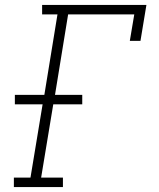

<svg xmlns="http://www.w3.org/2000/svg" viewBox="-20 -755 640 775"><path d="M36 0V-38H103L152 -334H40V-372H159L212 -697H150V-735H571L547 -590H504L522 -697H255L202 -372H312V-334H195L146 -38H234V0Z"/></svg>

Font: Iosevka Curly Slab XLtExObl
Style: Regular
Weight: 200
Width: 7
Italic angle: -9°
Monospace: yes
Designer: Belleve Invis
Foundry: Belleve Invis
Version: Version 11.0.0; ttfautohint (v1.8.3)